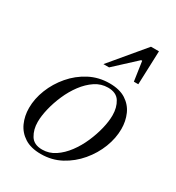

<svg xmlns="http://www.w3.org/2000/svg" viewBox="-174 -817 862 939"><g transform="rotate(30 257.0 -348.0)"><path d="M198 14Q142 14 106 -9Q70 -32 53 -70Q36 -108 36 -153Q36 -205 57 -258Q78 -311 116 -355.5Q154 -400 205.5 -427Q257 -454 318 -454Q375 -454 410.5 -431Q446 -408 462.5 -370.5Q479 -333 479 -289Q479 -237 458.5 -184Q438 -131 400 -86Q362 -41 311 -13.5Q260 14 198 14ZM193 -8Q232 -8 265 -30Q298 -52 324.5 -87.5Q351 -123 369.5 -165.5Q388 -208 398 -249.5Q408 -291 408 -325Q408 -369 388.5 -400.5Q369 -432 322 -432Q283 -432 250 -410Q217 -388 190.5 -352.5Q164 -317 145.5 -274.5Q127 -232 117 -190Q107 -148 107 -115Q107 -72 126.5 -40Q146 -8 193 -8ZM244 -520 403 -710H448L441 -520H416L400 -629H394L276 -520Z"/></g></svg>

Font: Baskervville
Style: Italic
Weight: 400
Italic angle: -18°
Designer: ANRT
Foundry: ANRT
Version: Version 1.100